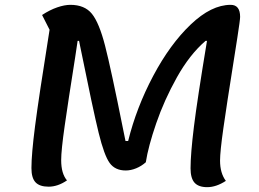

<svg xmlns="http://www.w3.org/2000/svg" viewBox="-20 -746 1071 794"><path d="M110 -51Q110 -108 125 -224.5Q140 -341 185 -623L154 -684Q186 -705 216.5 -715.5Q247 -726 271 -726Q330 -726 360 -689Q390 -652 414.5 -557Q439 -462 490 -207L499 -163H510Q544 -301 613.5 -432Q683 -563 768.5 -644.5Q854 -726 934 -726Q973 -726 973 -676Q973 -664 961.5 -590Q950 -516 945 -485Q918 -316 904 -217.5Q890 -119 890 -82Q890 -30 914 2Q874 28 837 28Q801 28 784.5 9.5Q768 -9 768 -50Q768 -109 782 -222.5Q796 -336 836 -577H830Q764 -520 711.5 -426Q659 -332 626 -236Q593 -140 583 -75Q565 -59 543 -50Q521 -41 500 -41Q456 -41 433.5 -72Q411 -103 388 -196.5Q365 -290 311 -557L307 -577H301L291 -510Q262 -327 247.5 -225.5Q233 -124 233 -84Q233 -28 257 0Q219 26 181 26Q144 26 127 8Q110 -10 110 -51Z"/></svg>

Font: Lemonada
Style: Regular
Weight: 400
Designer: Mohamed Gaber (Arabic) Eduardo Tunni (Latin)
Foundry: Kief Type Foundry
Version: Version 3.006